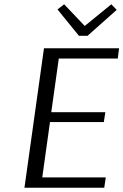

<svg xmlns="http://www.w3.org/2000/svg" viewBox="-20 -875 575 895"><path d="M248 -831 279 -855 375 -754 499 -855 524 -829 388 -708H348ZM466 0H94L185 -650H535L529 -602H254L219 -352H471L464 -306H213L177 -48H473Z"/></svg>

Font: Arsenal SC
Style: Italic
Weight: 400
Italic angle: -9.10001°
Designer: Andrij Shevchenko
Foundry: Stairsfor
Version: Version 2.001; ttfautohint (v1.8.4.7-5d5b)